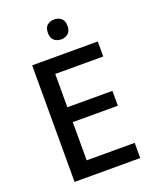

<svg xmlns="http://www.w3.org/2000/svg" viewBox="-166 -1012 889 1105"><g transform="rotate(-20 278.5 -459.5)"><path d="M497 0H95V-714H497V-622H203V-418H479V-327H203V-93H497ZM305 -919Q328 -919 346 -905Q364 -891 364 -858Q364 -826 346 -811.5Q328 -797 305 -797Q279 -797 261.5 -811.5Q244 -826 244 -858Q244 -891 261.5 -905Q279 -919 305 -919Z"/></g></svg>

Font: Noto Sans Tangsa Medium
Style: Regular
Weight: 500
Version: Version 1.504